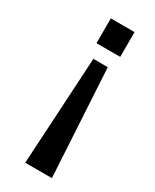

<svg xmlns="http://www.w3.org/2000/svg" viewBox="-181 -576 634 785"><g transform="rotate(30 136.5 -183.0)"><path d="M87 160 116 -347H184L213 160ZM95 -409V-526H207V-409Z"/></g></svg>

Font: Archivo Narrow Medium
Style: Regular
Weight: 500
Designer: Hector Gatti
Foundry: Omnibus-Type
Version: Version 3.002